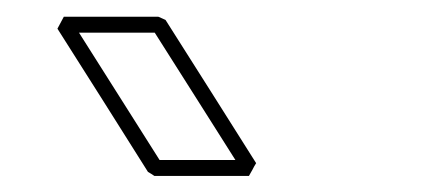

<svg xmlns="http://www.w3.org/2000/svg" viewBox="-20 -895 515 235"><path d="M58.1 -874.5H173.8Q176.3 -873.5 178.2 -872.6Q180.2 -871.6 182.6 -870.6Q210.4 -826.7 238 -783.2Q265.6 -739.7 293.5 -695.3Q291 -691.4 289.1 -687.5Q287.1 -683.6 284.7 -679.7H168.9Q165.5 -682.1 161.1 -684.6Q133.3 -729 105.7 -772.5Q78.1 -815.9 50.3 -859.9ZM76.7 -855 175.3 -699.2H268.1Q243.2 -738.3 218.8 -777.1Q194.3 -815.9 169.4 -855Z"/></svg>

Font: Preussische VI 9 Linie
Style: Regular
Weight: 400
Designer: Peter Wiegel
Foundry: Peter Wiegel
Version: Version 1.000 2009 initial release